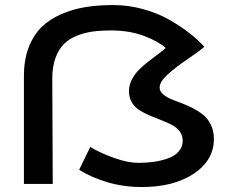

<svg xmlns="http://www.w3.org/2000/svg" viewBox="-20 -732 901 764"><path d="M544.9 12.2Q471.2 12.2 406.7 -7.1Q342.3 -26.4 294.9 -56.2L338.9 -147Q381.8 -122.1 435.5 -103Q489.3 -84 530.8 -84Q563.5 -84 592.5 -88.1Q621.6 -92.3 648.4 -101.8Q675.3 -111.3 691.2 -129.4Q707 -147.5 707 -171.9Q707 -192.9 695.3 -208.7Q683.6 -224.6 664.6 -234.6Q645.5 -244.6 622.8 -253.4Q600.1 -262.2 577.4 -271.7Q554.7 -281.2 535.6 -293Q516.6 -304.7 504.9 -324.2Q493.2 -343.8 493.2 -369.1Q493.2 -393.6 505.1 -416.5Q517.1 -439.5 536.4 -457.8Q555.7 -476.1 574.7 -490.7Q593.8 -505.4 612.8 -519.3Q631.8 -533.2 639.2 -541Q611.3 -566.9 553.5 -588.9Q495.6 -610.8 421.9 -610.8Q379.9 -610.8 347.2 -606.2Q314.5 -601.6 283.7 -588.9Q252.9 -576.2 232.7 -555.2Q212.4 -534.2 200.2 -499.8Q188 -465.3 188 -418.9L189.9 0H75.2V-430.2Q75.2 -494.1 94.2 -543.5Q113.3 -592.8 145.5 -624.3Q177.7 -655.8 224.1 -675.8Q270.5 -695.8 320.8 -703.9Q371.1 -711.9 431.2 -711.9Q490.2 -711.9 548.3 -696Q606.4 -680.2 652.3 -654.1Q698.2 -627.9 732.7 -601.1Q767.1 -574.2 793 -545.9Q777.3 -531.2 728 -497.8Q678.7 -464.4 647 -435.5Q615.2 -406.7 615.2 -383.8Q615.2 -369.6 627.2 -358.4Q639.2 -347.2 658.2 -338.9Q677.2 -330.6 700.2 -322.3Q723.1 -314 746.1 -302.2Q769 -290.5 788.1 -275.4Q807.1 -260.3 819.1 -235.6Q831.1 -210.9 831.1 -179.2Q831.1 -94.2 751.2 -41Q671.4 12.2 544.9 12.2Z"/></svg>

Font: Copperplate Sans CC Heavy
Style: Regular
Weight: 400
Designer: indestructible type*
Foundry: Cowboy Collective
Version: Version 1.000